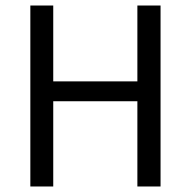

<svg xmlns="http://www.w3.org/2000/svg" viewBox="-20 -676 692 696"><path d="M90 0V-656H173V-381H478V-656H562V0H478V-309H173V0Z"/></svg>

Font: CV Source Sans
Style: Regular
Weight: 400
Designer: Paul D. Hunt
Foundry: Adobe Systems Incorporated
Version: Version 3.001